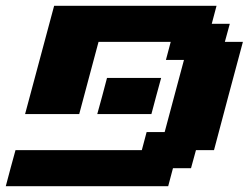

<svg xmlns="http://www.w3.org/2000/svg" viewBox="-20 -645 861 665"><path d="M0 0H562.5L579.1 -62.5H641.6L658.7 -125H721.2Q737.8 -187.5 771 -312.5Q804.2 -437.5 821.3 -500H758.8L775.9 -562.5H713.4L730 -625H167.5Q150.9 -562.5 117.2 -437.5Q83.5 -312.5 66.9 -250H254.4Q265.6 -292 287.8 -375Q310.1 -458 321.3 -500H571.3L554.7 -437.5H617.2Q606 -396 583.7 -312.5Q561.5 -229 550.3 -187.5H487.8L471.2 -125H33.7Q27.8 -104 16.6 -62.5Q5.4 -21 0 0ZM316.9 -250H504.4Q509.8 -270.5 521 -312.3Q532.2 -354 538.1 -375H350.6Q345.2 -354 334 -312.3Q322.8 -270.5 316.9 -250Z"/></svg>

Font: Faithful 32x
Style: SemiboldOblique
Weight: 400
Foundry: Faithful Resource Pack
Version: Version 1.0; January 27, 2023